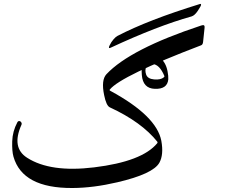

<svg xmlns="http://www.w3.org/2000/svg" viewBox="-20 -881 1243 967"><path d="M823.7 -522.5Q828.6 -497.1 827.6 -481.4Q822.8 -431.2 759.8 -433.6Q699.7 -435.5 694.3 -503.4Q689 -571.3 717 -595.7Q745.1 -620.1 785.6 -589.4Q814.9 -567.9 823.7 -522.5ZM808.1 -497.6Q783.7 -557.1 747.6 -558.6Q725.1 -559.6 716.8 -543.9Q708.5 -528.3 715.8 -506.1Q723.1 -483.9 756.1 -481Q789.1 -478 805.2 -491.7Q808.6 -494.6 808.1 -497.6ZM772 -159.7Q774.4 -162.6 772.9 -166.5Q693.8 -266.1 533.2 -340.3Q515.1 -348.6 504.4 -402.3Q488.8 -478 516.1 -507.3Q635.7 -634.3 991.7 -752Q999 -754.4 1003.4 -754.4Q1009.3 -754.4 1010.3 -747.6Q1010.7 -746.1 1010.3 -740.7L1002.9 -670.4Q1001.5 -655.8 992.7 -652.8Q589.8 -499 533.2 -430.2Q529.8 -426.3 536.1 -423.3Q768.6 -297.4 792.5 -171.9Q805.2 -102.1 782.7 -61.5Q751 -4.9 570.8 37.1Q449.7 65.4 345.2 65.9Q93.3 67.4 47.9 -91.8Q40 -119.1 41.5 -169.2Q43 -219.2 67.4 -265.1Q71.3 -272 77.6 -271.2Q84 -270.5 87.4 -264.4Q90.8 -258.3 87.9 -252Q36.6 -137.2 116.7 -86.4Q233.9 -11.2 454.1 -38.1Q695.8 -67.4 772 -159.7ZM537.1 -640.6Q523.4 -634.3 531.7 -651.9Q540 -669.4 551.8 -682.9Q563.5 -696.3 571.8 -700.2Q725.6 -780.3 986.8 -860.8Q992.2 -862.8 992.7 -857.4Q993.2 -852.1 976.8 -827.4Q960.4 -802.7 944.8 -798.3Q773.4 -750.5 537.1 -640.6Z"/></svg>

Font: Amiri
Style: Slanted
Weight: 400
Italic angle: 9°
Designer: Khaled Hosny
Version: Version 000.107